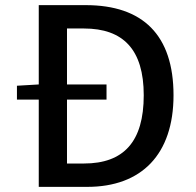

<svg xmlns="http://www.w3.org/2000/svg" viewBox="-20 -728 765 748"><path d="M314 -708H131V-399L46 -394V-340H131V0H320C532 0 656 -127 656 -357C656 -591 537 -708 314 -708ZM307 -91H241V-340H395V-399H241V-617H307C460 -617 540 -535 540 -357C540 -176 462 -91 307 -91Z"/></svg>

Font: Spoqa Han Sans Neo Medium
Style: Regular
Weight: 500
Designer: [Spoqa Han Sans Neo] Dong-huui Kim ___ Younghwa Kang ___ Yujin Lee ___ [Noto Sans] Ryoko NISHIZUKA ____ (kana & ideograp
Foundry: Spoqa (http://www.spoqa-han-sans.com)
Version: Version 1.100;hotconv 1.0.109;makeotfexe 2.5.65596